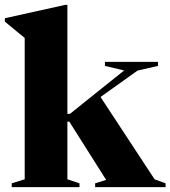

<svg xmlns="http://www.w3.org/2000/svg" viewBox="-30 -765 697 785"><path d="M245.5 -32 295 -15.5V0H18V-15.5L71 -32V-610Q61 -618 40 -635.2Q19 -652.5 -10 -676.5V-690.5L236 -745H245.5V-299.5H256L477.5 -477L399 -495.5V-512H616V-495.5L532.5 -476.5L381 -368.5L602 -32L647 -15.5V0H359V-15.5L404 -29.5L253.5 -267.5H245.5Z"/></svg>

Font: Newsreader 72pt
Style: Bold
Weight: 700
Designer: Hugues Gentile
Foundry: Production Type
Version: Version 1.003; ttfautohint (v1.8.3)